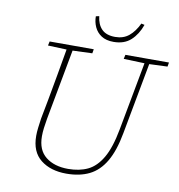

<svg xmlns="http://www.w3.org/2000/svg" viewBox="-93 -943 971 1041"><g transform="rotate(10 392.5 -422.0)"><path d="M341 14Q254 14 199.5 -29Q145 -72 145 -160Q145 -180 148 -205Q151 -230 155 -257L175 -362Q188 -434 201 -506Q214 -578 226 -649L123 -653L128 -676H371L367 -653L259 -649L187 -261Q182 -233 179 -208.5Q176 -184 176 -163Q176 -87 223 -50Q270 -13 346 -13Q408 -13 454 -35Q500 -57 533 -113.5Q566 -170 585 -273L655 -649L540 -653L545 -676H785L781 -653L681 -649L608 -256Q590 -157 555 -97.5Q520 -38 467 -12Q414 14 341 14ZM469 -734Q428 -734 402 -751Q376 -768 363.5 -795.5Q351 -823 351 -854L369 -858Q374 -813 399 -787.5Q424 -762 473 -762Q518 -762 548.5 -787Q579 -812 601 -858L619 -854Q600 -800 564 -767Q528 -734 469 -734Z"/></g></svg>

Font: Source Serif 4 SmText ExtraLight
Style: Italic
Weight: 200
Italic angle: -12°
Designer: Frank Grießhammer
Foundry: Adobe
Version: Version 4.005;hotconv 1.1.0;makeotfexe 2.6.0